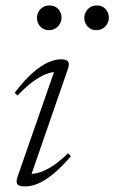

<svg xmlns="http://www.w3.org/2000/svg" viewBox="-20 -658 410 688"><path d="M43.5 -26.5 178 -412.5 191.5 -400Q175 -402 153.5 -395.5Q132 -389 104.5 -370.2Q77 -351.5 42.5 -315.5L32.5 -325.5Q68.5 -372.5 98.8 -398.5Q129 -424.5 153.8 -435Q178.5 -445.5 198 -445.5Q219 -445.5 224.2 -437.2Q229.5 -429 223 -410L88 -20L76.5 -35Q92.5 -33 113.8 -38Q135 -43 162.5 -59.5Q190 -76 224 -109L234 -98Q198.5 -57 169 -33.2Q139.5 -9.5 115.5 0.2Q91.5 10 71.5 10Q47 10 41.8 1.5Q36.5 -7 43.5 -26.5ZM155.5 -550Q136 -550 124.2 -563.2Q112.5 -576.5 112.5 -593.5Q112.5 -605.5 118 -615.8Q123.5 -626 133.8 -632.2Q144 -638.5 157.5 -638.5Q177 -638.5 188.8 -625.5Q200.5 -612.5 200.5 -595Q200.5 -583.5 194.8 -573.2Q189 -563 179.2 -556.5Q169.5 -550 155.5 -550ZM325 -550Q305.5 -550 293.8 -563.2Q282 -576.5 282 -593.5Q282 -605.5 287.8 -615.8Q293.5 -626 303.5 -632.2Q313.5 -638.5 327 -638.5Q346.5 -638.5 358.2 -625.5Q370 -612.5 370 -595Q370 -583.5 364.5 -573.2Q359 -563 349 -556.5Q339 -550 325 -550Z"/></svg>

Font: Newsreader 24pt Light
Style: Italic
Weight: 300
Italic angle: -17°
Designer: Hugues Gentile
Foundry: Production Type
Version: Version 1.003